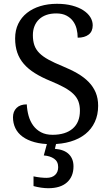

<svg xmlns="http://www.w3.org/2000/svg" viewBox="-20 -744 584 1004"><path d="M247.1 9.8Q198.2 9.8 160.9 -0.5Q123.5 -10.7 98.4 -29.1Q73.2 -47.4 60.5 -73.5Q47.9 -99.6 47.9 -130.9Q47.9 -161.1 66.7 -179.7Q85.4 -198.2 120.1 -198.2Q121.6 -167 129.6 -138.2Q137.7 -109.4 153.8 -87.4Q169.9 -65.4 194.8 -52.2Q219.7 -39.1 254.9 -39.1Q322.3 -39.1 360.1 -71.5Q397.9 -104 397.9 -165Q397.9 -192.4 390.1 -213.4Q382.3 -234.4 364.3 -252.2Q346.2 -270 316.7 -286.4Q287.1 -302.7 243.2 -320.8Q196.8 -339.8 162.1 -361.6Q127.4 -383.3 104.5 -409.9Q81.5 -436.5 70.3 -469.2Q59.1 -502 59.1 -543Q59.1 -585.9 75.4 -619.6Q91.8 -653.3 121.1 -676.5Q150.4 -699.7 190.4 -711.9Q230.5 -724.1 277.8 -724.1Q322.8 -724.1 357.4 -714.8Q392.1 -705.6 416 -689.9Q439.9 -674.3 452.4 -654.1Q464.8 -633.8 464.8 -611.8Q464.8 -579.6 443.6 -563.2Q422.4 -546.9 386.2 -546.9Q386.2 -570.3 380.6 -593Q375 -615.7 361.8 -633.5Q348.6 -651.4 327.1 -662.6Q305.7 -673.8 273.9 -673.8Q245.1 -673.8 222.4 -665.8Q199.7 -657.7 184.1 -642.8Q168.5 -627.9 160.2 -606.9Q151.9 -585.9 151.9 -560.1Q151.9 -530.3 159.7 -507.6Q167.5 -484.9 185.8 -466.6Q204.1 -448.2 233.9 -431.9Q263.7 -415.5 307.1 -397.9Q351.1 -379.9 385.5 -359.9Q419.9 -339.8 443.8 -315.2Q467.8 -290.5 480.5 -260Q493.2 -229.5 493.2 -190.9Q493.2 -143.6 475.8 -106.2Q458.5 -68.8 426.3 -43Q394 -17.1 348.6 -3.7Q303.2 9.8 247.1 9.8ZM364.3 126Q364.3 179.2 330.3 209.7Q296.4 240.2 232.4 240.2Q224.6 240.2 214.8 239.5Q205.1 238.8 194.8 237.3Q184.6 235.8 174.3 233.6Q164.1 231.4 155.3 229V178.2Q173.3 182.1 191.4 184.1Q209.5 186 223.1 186Q252 186 268.1 170.9Q284.2 155.8 284.2 129.9Q284.2 100.6 262.9 85.9Q241.7 71.3 209 68.8L230 -8.8H277.3L267.1 34.2Q315.9 38.1 340.1 62.3Q364.3 86.4 364.3 126Z"/></svg>

Font: Noto Serif
Style: Regular
Weight: 400
Designer: Monotype Design team
Foundry: Monotype Imaging Inc.
Version: Version 1.02